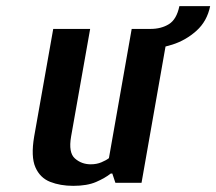

<svg xmlns="http://www.w3.org/2000/svg" viewBox="-20 -594 703 624"><path d="M218 10Q176 10 143 -3Q110 -16 95 -50.5Q80 -85 91 -150L153 -500H273L211 -150Q202 -98 223.5 -79Q245 -60 275 -60Q294 -60 309.5 -66.5Q325 -73 334 -80L408 -500H528L440 0H355L345 -30H340Q321 -15 292 -2.5Q263 10 218 10ZM456 -435 469 -500Q504 -500 529 -515.5Q554 -531 563 -574H663Q653 -525 618.5 -494Q584 -463 540 -449Q496 -435 456 -435Z"/></svg>

Font: Cuprum
Style: Bold Italic
Weight: 700
Italic angle: -10°
Designer: Jovanny Lemonad
Foundry: Jovanny Lemonad
Version: Version 3.000